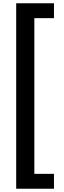

<svg xmlns="http://www.w3.org/2000/svg" viewBox="-20 -886 390 1174"><path d="M310 268H79V-866H310V-775H190V177H310Z"/></svg>

Font: Noto Sans Telugu UI SemiBold
Style: Regular
Weight: 600
Designer: Jelle Bosma - Monotype Design Team
Foundry: Monotype Imaging Inc.
Version: Version 2.005; ttfautohint (v1.8.4.7-5d5b)